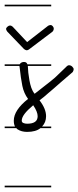

<svg xmlns="http://www.w3.org/2000/svg" viewBox="-20 -562 335 821"><path d="M199 -280H99Q100 -266 101 -251Q103 -234 106 -217.5Q109 -201 114 -186.5Q119 -172 128 -161Q135 -166 146 -175Q157 -184 169.5 -193.5Q182 -203 194.5 -213Q207 -223 215 -230L262 -275Q269 -283 275 -283Q283 -283 289 -277Q295 -271 295 -266Q295 -261 291 -254L241 -211Q222 -194 208.5 -182.5Q195 -171 185 -162.5Q175 -154 167 -147Q159 -140 149 -133Q177 -97 177 -65Q177 -39 160 -21H199V-14H153Q133 2 96 2Q72 2 55 -9Q52 -11 50 -14H0V-21H44Q39 -31 39 -46Q39 -91 100 -139Q82 -163 75.5 -195Q69 -227 64 -274L63 -280H0V-287H64Q66 -289 68 -292Q74 -297 83 -297Q94 -297 97 -287H199ZM186 -452Q192 -455 197 -455Q201 -455 205.5 -450Q210 -445 210 -439Q210 -433 205 -427L103 -350Q98 -347 94 -347Q90 -347 83 -352L11 -427Q6 -434 6 -438Q6 -443 12 -448Q18 -453 23 -453Q28 -453 34 -448L96 -382ZM141 -65Q141 -84 122 -112Q97 -91 85 -75Q73 -59 73 -46Q73 -39 80 -36Q87 -33 96 -33Q141 -33 141 -65ZM199 -535H0V-542H199ZM199 239H0V232H199Z"/></svg>

Font: Gruenewald VA 1. Klasse
Style: Regular
Weight: 400
Designer: Peter Wiegel
Foundry: Peter Wiegel, nach dem Schriftentwurf von Dr. H. Gr¸newald
Version: Version 0.007